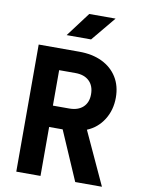

<svg xmlns="http://www.w3.org/2000/svg" viewBox="-101 -1018 802 1086"><g transform="rotate(10 300.0 -475.0)"><path d="M70.1 0V-730H302.7Q378.8 -730 434.5 -703.1Q490.3 -676.2 521.2 -626.6Q552 -577.1 552 -509.8Q552 -438.4 517 -382.8Q481.9 -327.3 422.3 -302.9L562 0H408.6L286.9 -281.1H209.2V0ZM209.2 -403.7H302.7Q353.6 -403.7 382.1 -430.3Q410.6 -456.9 410.6 -503.9Q410.6 -552.7 382.1 -580Q353.6 -607.4 302.7 -607.4H209.2ZM216.5 -810 321.7 -950H473L356.9 -810Z"/></g></svg>

Font: JetBrains Mono
Style: Regular
Weight: 400
Monospace: yes
Designer: Philipp Nurullin, Konstantin Bulenkov
Foundry: JetBrains
Version: Version 2.305